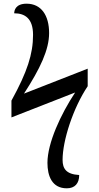

<svg xmlns="http://www.w3.org/2000/svg" viewBox="-20 -780 537 1040"><path d="M342 240C385 240 409 214 409 168C339 164 319 134 319 86C319 -19 376 -195 455 -313V-408L110 -273C198 -409 246 -511 246 -601C246 -696 204 -760 124 -760C64 -760 57 -723 57 -708C115 -708 159 -680 159 -591C159 -488 128 -391 42 -235V-144L387 -279C309 -161 237 -5 237 102C237 174 262 240 342 240Z"/></svg>

Font: Noto Serif Thai
Style: Regular
Weight: 400
Designer: Monotype Design Team
Foundry: Monotype Imaging Inc.
Version: Version 1.901